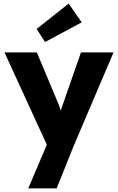

<svg xmlns="http://www.w3.org/2000/svg" viewBox="-20 -824 660 1074"><path d="M138 230 259 -55 261 27 5 -531H186L298 -264Q307 -244 315 -221Q323 -198 327 -177L305 -164Q311 -179 318.5 -201.5Q326 -224 335 -250L433 -531H615L389 0L297 230ZM232 -589 185 -662 364 -804 437 -699Z"/></svg>

Font: Mach
Style: Bold
Weight: 700
Version: Version 1.002